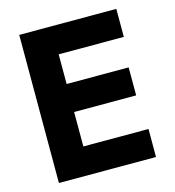

<svg xmlns="http://www.w3.org/2000/svg" viewBox="-107 -804 813 894"><g transform="rotate(-15 300.0 -357.0)"><path d="M67 0V-714H535V-579H221V-436H520V-301H221V-135H535V0Z"/></g></svg>

Font: Noto Sans Mono ExtraBold
Style: Regular
Weight: 800
Designer: Monotype Design Team
Foundry: Monotype Imaging Inc.
Version: Version 2.014